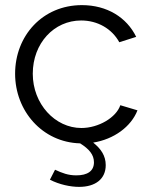

<svg xmlns="http://www.w3.org/2000/svg" viewBox="-20 -550 589 750"><path d="M517 -119 450 -139C434 -91 365 -50 298 -50C195 -50 108 -144 108 -262C108 -381 191 -470 297 -470C361 -470 417 -438 446 -385L512 -406C475 -482 398 -530 300 -530C146 -530 39 -410 39 -262C39 -117 145 6 293 10C328 32 347 54 347 84C347 118 322 135 278 135C246 135 223 126 195 113L175 152C212 171 255 180 289 180C353 180 393 149 393 95C393 58 374 31 344 7C425 -6 492 -55 517 -119Z"/></svg>

Font: FIGSv2-sans-serif
Style: Regular
Weight: 400
Designer: Matt McInerney, Pablo Impallari, Rodrigo Fuenzalida,Mirko Velimirovic
Foundry: Matt McInerney, Pablo Impallari, Rodrigo Fuenzalida
Version: Version 4.021;hotconv 1.0.109;makeotfexe 2.5.65596